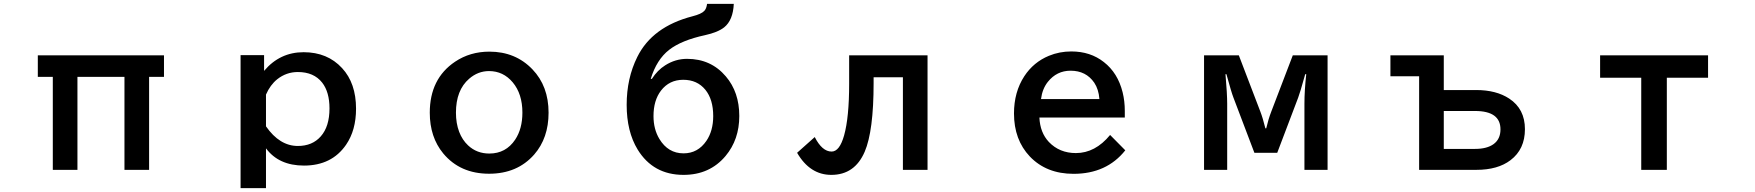

<svg xmlns="http://www.w3.org/2000/svg" viewBox="-20 -850 9040 989"><path d="M174.8 -564.9H824.7V-454.1H748V24.9H621.1V-454.1H378.9V24.9H252V-454.1H174.8Z M1340.3 -565.9V-484.9Q1421.4 -581.1 1543.9 -581.1Q1667 -581.1 1742.2 -499Q1814 -421.4 1814 -290Q1814 -179.2 1762.7 -104.5Q1689 2.9 1545.9 2.9Q1416 2.9 1350.1 -85.9V119.1H1219.2V-565.9ZM1350.1 -199.2Q1420.4 -98.1 1514.2 -98.1Q1588.9 -98.1 1632.3 -147.5Q1677.2 -198.2 1677.2 -291.5Q1677.2 -376 1639.6 -424.3Q1596.7 -479 1514.2 -479Q1455.1 -479 1408.2 -441.9Q1372.1 -413.1 1350.1 -362.8Z M2501 -584Q2635.3 -584 2722.7 -492.7Q2805.7 -406.2 2805.7 -269.5Q2805.7 -138.7 2731.4 -53.7Q2644.5 44.9 2499.5 44.9Q2350.1 44.9 2263.2 -59.6Q2193.8 -143.6 2193.8 -269.5Q2193.8 -444.8 2324.2 -532.2Q2401.4 -584 2501 -584ZM2499 -483.9Q2441.9 -483.9 2396.5 -444.3Q2328.6 -385.7 2328.6 -269.5Q2328.6 -214.8 2345.2 -170.9Q2361.3 -128.9 2391.1 -101.1Q2436 -59.1 2500.5 -59.1Q2585.9 -59.1 2633.8 -130.9Q2670.9 -187 2670.9 -270Q2670.9 -366.2 2621.1 -425.8Q2572.3 -483.9 2499 -483.9Z M3337.9 -443.8Q3366.2 -488.3 3406.7 -513.7Q3459 -546.9 3519 -546.9Q3642.1 -546.9 3718.8 -456.5Q3788.1 -375.5 3788.1 -252.4Q3788.1 -130.9 3717.3 -46.4Q3635.7 50.8 3501 50.8Q3344.7 50.8 3264.6 -79.6Q3208 -172.4 3208 -310.1Q3208 -446.8 3262.7 -556.6Q3339.8 -712.4 3546.9 -766.1Q3592.8 -777.8 3607.9 -793.9Q3619.1 -805.7 3622.1 -830.1H3759.8Q3755.9 -745.6 3710 -709Q3676.8 -683.1 3611.8 -668.9Q3490.2 -642.6 3426.8 -593.3Q3362.3 -543 3332 -443.8ZM3499.5 -439Q3427.7 -439 3384.8 -383.3Q3346.2 -333 3346.2 -252Q3346.2 -184.6 3376.5 -134.3Q3421.4 -60.1 3501 -60.1Q3574.7 -60.1 3618.7 -124.5Q3653.8 -176.3 3653.8 -252Q3653.8 -337.9 3613.3 -387.7Q3571.3 -439 3499.5 -439Z M4354 -564.9H4757.8V24.9H4630.9V-452.1H4480V-422.4Q4480 -175.3 4434.1 -68.4Q4382.8 50.8 4262.2 50.8Q4151.9 50.8 4085.9 -63L4176.8 -144Q4214.8 -69.3 4263.7 -69.3Q4304.7 -69.3 4328.1 -152.8Q4354 -245.6 4354 -418Z M5773.9 -244.6H5334Q5337.4 -167 5382.8 -118.7Q5437.5 -61.5 5522 -61.5Q5621.6 -61.5 5698.2 -154.8L5776.4 -75.7Q5680.2 45.4 5509.8 45.4Q5370.1 45.4 5284.7 -43.9Q5203.1 -129.9 5203.1 -265.6Q5203.1 -376 5256.3 -457.5Q5303.7 -529.8 5382.8 -562.5Q5437 -585 5498.5 -585Q5596.7 -585 5666 -530.3Q5737.8 -474.6 5762.7 -374.5Q5773.9 -329.1 5773.9 -278.8ZM5643.1 -339.8Q5639.2 -390.1 5616.7 -423.8Q5574.2 -485.8 5494.6 -485.8Q5423.3 -485.8 5377.4 -428.2Q5349.1 -392.6 5342.3 -339.8Z M6182.1 -564.9H6361.3L6472.2 -274.9Q6484.4 -243.7 6498 -189H6502.4Q6513.2 -235.8 6528.3 -274.9L6639.2 -564.9H6818.4V24.9H6699.2V-315.9Q6699.2 -382.8 6708.5 -467.8H6703.1L6700.7 -459Q6676.3 -371.1 6667 -347.2L6559.1 -63H6441.4L6333.5 -347.2Q6322.8 -374.5 6297.4 -467.8H6292.5Q6301.3 -366.7 6301.3 -315.9V24.9H6182.1Z M7142.1 -564.9H7417V-386.2H7584Q7687 -386.2 7753.9 -342.3Q7835 -289.1 7835 -184.6Q7835 -81.1 7760.7 -24.9Q7695.3 24.9 7585 24.9H7290V-457H7142.1ZM7417 -278.3V-83H7578.1Q7639.6 -83 7673.8 -107.9Q7709 -133.8 7709 -183.6Q7709 -278.3 7578.1 -278.3Z M8222.2 -564.9H8778.3V-449.7H8565.9V24.9H8434.1V-449.7H8222.2Z"/></svg>

Font: BIZ UDPGothic
Style: Bold
Weight: 700
Designer: TypeBank Co., Ltd.
Foundry: Morisawa Inc.
Version: Version 1.051